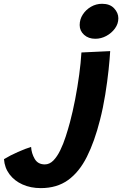

<svg xmlns="http://www.w3.org/2000/svg" viewBox="-278 -720 636 988"><path d="M247.5 -700.5Q287.5 -700.5 309.2 -677.2Q331 -654 331 -626Q331 -597.5 313.5 -573.5Q296 -549.5 269 -535Q242 -520.5 212.5 -520.5Q177 -520.5 154.5 -541Q132 -561.5 132 -591Q132 -620.5 148 -645.2Q164 -670 190.2 -685.2Q216.5 -700.5 247.5 -700.5ZM236.5 -102.5Q208.5 8.5 169 87Q129.5 165.5 72 206.8Q14.5 248 -68 248Q-120.5 248 -162.2 229.2Q-204 210.5 -229.2 176.8Q-254.5 143 -257.5 99Q-225.5 79.5 -185.8 62Q-146 44.5 -118 36Q-116 69 -99.5 97.5Q-83 126 -47.5 126Q-23 126 -3.2 105.8Q16.5 85.5 32.2 53Q48 20.5 60.2 -17.5Q72.5 -55.5 82 -91Q96.5 -145.5 108.8 -209Q121 -272.5 129.5 -335.2Q138 -398 141 -450L289 -457Q287 -420.5 280.8 -360.8Q274.5 -301 263.5 -232.8Q252.5 -164.5 236.5 -102.5Z"/></svg>

Font: Grandstander SemiBold
Style: Italic
Weight: 600
Italic angle: -15°
Designer: Tyler Finck
Foundry: Etcetera Type Co
Version: Version 1.200; ttfautohint (v1.8.3)